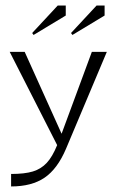

<svg xmlns="http://www.w3.org/2000/svg" viewBox="-20 -667 420 692"><path d="M241 -541 236 -548 328 -647H357V-611ZM101 -541 96 -548 188 -647H217V-611ZM186 -144 15 -480H69L202 -185L311 -480H365L218 -131Q187 -58 140.5 -26.5Q94 5 20 5V-40Q69 -40 98.5 -49Q128 -58 148.5 -80Q169 -102 186 -144Z"/></svg>

Font: Glametrix
Style: Light
Weight: 300
Designer: gluk
Foundry: gluk
Version: Version 0.40